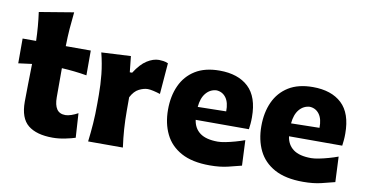

<svg xmlns="http://www.w3.org/2000/svg" viewBox="-76 -992 2314 1211"><g transform="rotate(10 1080.5 -386.0)"><path d="M313 15.6Q210 15.6 155.8 -28.1Q101.6 -71.8 101.6 -177.2Q101.6 -231 103 -289.6Q104.5 -348.1 105.5 -419.9L19 -408.7V-567.4H105.5Q104 -616.7 100.3 -660.4Q96.7 -704.1 90.3 -750L310.5 -786.6Q304.2 -729.5 300.3 -678.7Q296.4 -627.9 295.4 -567.4H455.6V-408.7Q415.5 -415.5 375 -419.9Q334.5 -424.3 295.4 -426.3V-239.7Q295.4 -190.4 312.7 -164.6Q330.1 -138.7 368.2 -138.7Q383.8 -138.7 405.5 -146Q427.2 -153.3 447.8 -165L457.5 -9.3Q434.6 -1.5 393.3 7.1Q352.1 15.6 313 15.6Z M538.6 0Q545.9 -60.1 550 -116.9Q554.2 -173.8 554.2 -244.6V-300.8Q554.2 -366.2 547.4 -432.4Q540.5 -498.5 522.9 -567.4L710.9 -577.1L721.7 -475.1H736.8Q774.4 -534.2 814 -559.1Q853.5 -584 890.1 -584Q901.9 -584 918 -581.8Q934.1 -579.6 948.7 -572.8L932.6 -373.5Q911.6 -380.4 889.2 -385.5Q866.7 -390.6 852.5 -390.6Q827.1 -390.6 796.9 -375.7Q766.6 -360.8 745.1 -319.3V-233.9Q745.1 -171.4 749 -115.7Q752.9 -60.1 761.2 0Z M1319.3 15.6Q1207 15.6 1136.5 -22.9Q1065.9 -61.5 1033 -129.4Q1000 -197.3 1000 -285.2Q1000 -372.6 1030.8 -439.9Q1061.5 -507.3 1123.3 -545.7Q1185.1 -584 1278.3 -584Q1397.5 -584 1463.6 -522Q1529.8 -460 1529.8 -330.1Q1529.8 -306.2 1528.1 -288.1Q1526.4 -270 1523.9 -252H1183.1Q1190.4 -198.7 1229.5 -169.7Q1268.6 -140.6 1343.8 -140.6Q1363.3 -140.6 1392.3 -146.2Q1421.4 -151.9 1453.6 -160.9Q1485.8 -169.9 1513.7 -180.2L1521 -18.1Q1485.4 -8.8 1435.5 3.4Q1385.7 15.6 1319.3 15.6ZM1363.3 -337.9Q1364.3 -394.5 1341.6 -425.3Q1318.8 -456.1 1280.3 -458Q1240.2 -455.6 1213.4 -423.6Q1186.5 -391.6 1181.6 -334.5Z M1917 15.6Q1804.7 15.6 1734.1 -22.9Q1663.6 -61.5 1630.6 -129.4Q1597.7 -197.3 1597.7 -285.2Q1597.7 -372.6 1628.4 -439.9Q1659.2 -507.3 1720.9 -545.7Q1782.7 -584 1876 -584Q1995.1 -584 2061.3 -522Q2127.4 -460 2127.4 -330.1Q2127.4 -306.2 2125.7 -288.1Q2124 -270 2121.6 -252H1780.8Q1788.1 -198.7 1827.1 -169.7Q1866.2 -140.6 1941.4 -140.6Q1960.9 -140.6 1990 -146.2Q2019 -151.9 2051.3 -160.9Q2083.5 -169.9 2111.3 -180.2L2118.7 -18.1Q2083 -8.8 2033.2 3.4Q1983.4 15.6 1917 15.6ZM1960.9 -337.9Q1961.9 -394.5 1939.2 -425.3Q1916.5 -456.1 1877.9 -458Q1837.9 -455.6 1811 -423.6Q1784.2 -391.6 1779.3 -334.5Z"/></g></svg>

Font: Pinar DS4 ExtraBold
Style: Regular
Weight: 800
Designer: Amin Abedi
Version: Version 3.000